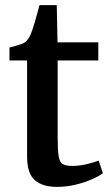

<svg xmlns="http://www.w3.org/2000/svg" viewBox="-20 -721 434 751"><path d="M203 10Q146 10 116 -16.5Q86 -43 86 -108V-484.5H17V-535Q27.5 -538 39.5 -541.2Q51.5 -544.5 62 -548Q72.5 -551.5 78 -556Q84 -561 88.2 -566.2Q92.5 -571.5 96.2 -578.8Q100 -586 103.5 -596Q108.5 -608.5 114.2 -628.5Q120 -648.5 125.8 -668.5Q131.5 -688.5 134.5 -701H202L205 -555.5H364.5V-484.5H205.5V-188Q205.5 -134.5 209.5 -110Q213.5 -85.5 226 -78.8Q238.5 -72 263 -72Q290 -72 319.8 -79Q349.5 -86 366 -93L382.5 -43.5Q366.5 -31.5 337.8 -19Q309 -6.5 273.8 1.8Q238.5 10 203 10Z"/></svg>

Font: Merriweather Light 18pt SemiBold
Style: Regular
Weight: 600
Version: Version 2.100